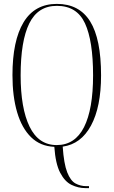

<svg xmlns="http://www.w3.org/2000/svg" viewBox="-20 -745 584 986"><path d="M418 221Q382 221 347.5 204.5Q313 188 289 142Q265 96 259 9Q187 6 139.5 -40.5Q92 -87 68 -168.5Q44 -250 44 -359Q44 -536 101 -630.5Q158 -725 272 -725Q387 -725 443 -635Q499 -545 499 -358Q499 -196 447.5 -100.5Q396 -5 302 8Q308 96 325 139.5Q342 183 367.5 197Q393 211 424 211H437V221ZM271 0Q365 0 411.5 -92Q458 -184 458 -358Q458 -535 416.5 -625Q375 -715 272 -715Q175 -715 130.5 -625Q86 -535 86 -358Q86 -189 132 -94.5Q178 0 271 0Z"/></svg>

Font: Noto Serif Display ExtraCondensed ExtraLight
Style: Regular
Weight: 200
Width: 2
Designer: Monotype Design Team
Foundry: Monotype Imaging Inc.
Version: Version 2.009